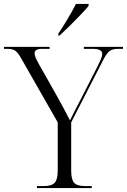

<svg xmlns="http://www.w3.org/2000/svg" viewBox="-28 -951 642 971"><path d="M159 0V-10H194Q233 -10 248.5 -26.5Q264 -43 264 -89V-332L79 -656Q62 -686 48.5 -695Q35 -704 7 -704H-8V-714H223V-704H189Q165 -704 156 -698.5Q147 -693 147 -682Q147 -672 152.5 -659Q158 -646 168 -628L254 -476Q274 -440 293 -405Q312 -370 326 -342Q337 -364 349.5 -389.5Q362 -415 381 -450L466 -617Q476 -637 482.5 -652Q489 -667 489 -678Q489 -691 477.5 -697.5Q466 -704 436 -704H396V-714H594V-704H568Q540 -704 525 -692Q510 -680 491 -642L332 -332V-89Q332 -43 347 -26.5Q362 -10 402 -10H436V0ZM267 -781Q288 -812 313.5 -854.5Q339 -897 356 -931H420V-921Q406 -904 380 -876.5Q354 -849 325 -820.5Q296 -792 273 -771H267Z"/></svg>

Font: Noto Serif Display Light
Style: Regular
Weight: 300
Designer: Monotype Design Team
Foundry: Monotype Imaging Inc.
Version: Version 2.009